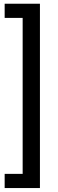

<svg xmlns="http://www.w3.org/2000/svg" viewBox="-20 -832 305 1005"><path d="M4.4 -812.5H189V152.3H4.4V78.1H98.6V-738.3H4.4Z"/></svg>

Font: MAUL
Style: Regular
Weight: 400
Designer: MAUL
Version: Version 1.0; 2020; ttfautohint (v1.8.3)